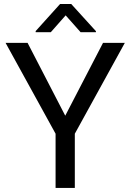

<svg xmlns="http://www.w3.org/2000/svg" viewBox="-20 -921 641 941"><path d="M115.2 -710.9 299.8 -354 484.9 -710.9H591.8L346.7 -265.6V0H252.4V-265.6L7.3 -710.9ZM329.1 -901.4 450.2 -768.1V-763.2H375L301.8 -845.7L229 -763.2H154.8V-768.6L274.4 -901.4Z"/></svg>

Font: Vazirmatn FD
Style: Regular
Weight: 400
Designer: Saber Rastikerdar
Foundry: Saber Rastikerdar
Version: Version 33.001